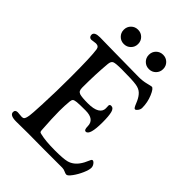

<svg xmlns="http://www.w3.org/2000/svg" viewBox="-259 -1009 1137 1137"><g transform="rotate(45 310.0 -440.0)"><path d="M165.3 -791.3Q147.9 -808.6 147.9 -834Q147.9 -859.4 165.3 -876.7Q182.6 -894 208 -894Q233.4 -894 250.7 -876.7Q268.1 -859.4 268.1 -834Q268.1 -808.6 250.7 -791.3Q233.4 -773.9 208 -773.9Q182.6 -773.9 165.3 -791.3ZM375.2 -791.3Q357.9 -808.6 357.9 -834Q357.9 -859.4 375.2 -876.7Q392.6 -894 418 -894Q443.4 -894 460.7 -876.7Q478 -859.4 478 -834Q478 -808.6 460.7 -791.3Q443.4 -773.9 418 -773.9Q392.6 -773.9 375.2 -791.3ZM183.6 0.5Q162.1 0.5 132.6 1Q103 1.5 82 1.5Q28.8 1.5 28.8 -25.4Q28.8 -44.4 50.3 -44.4Q54.7 -44.4 66.7 -43Q78.6 -41.5 86.4 -41.5Q96.7 -41.5 102.1 -47.4Q107.4 -53.2 110.6 -69.1Q113.8 -85 115.7 -112.8Q117.7 -140.6 119.6 -185.1Q119.6 -187.5 119.6 -189Q124.5 -291.5 124.5 -410.2Q124.5 -585.9 116.2 -638.2Q112.8 -660.2 88.9 -660.2Q82.5 -660.2 70.6 -658Q58.6 -655.8 54.2 -655.8Q44.9 -655.8 39.3 -661.6Q33.7 -667.5 33.7 -677.7Q33.7 -702.6 81.1 -702.6Q96.2 -702.6 135 -701.7Q173.8 -700.7 201.2 -700.7Q231.9 -700.7 305.4 -699.5Q378.9 -698.2 408.7 -698.2Q441.9 -698.2 470.7 -705.6Q499.5 -712.9 503.9 -712.9Q517.6 -712.9 535.2 -671.1Q552.7 -629.4 552.7 -584Q552.7 -571.3 544.2 -559.3Q535.6 -547.4 528.8 -547.4Q525.9 -547.4 523.4 -549.3Q521 -551.3 518.3 -555.9Q515.6 -560.5 513.7 -564.9Q511.7 -569.3 508.3 -577.6Q504.9 -585.9 502.4 -591.3Q490.2 -618.2 473.4 -634Q456.5 -649.9 427.7 -654.3Q394 -659.7 306.2 -659.7Q254.4 -659.7 240.5 -653.6Q226.6 -647.5 224.6 -622.1Q216.3 -530.8 216.3 -418.9Q216.3 -401.9 220.7 -393.6Q225.1 -385.3 235.8 -381.3Q254.9 -375 306.2 -375Q354.5 -375 378.4 -389.4Q402.3 -403.8 402.3 -429.2Q402.3 -433.1 401.9 -439.9Q401.4 -446.8 401.4 -450.7Q401.4 -462.9 414.1 -462.9Q433.6 -462.9 440.4 -436.8Q447.3 -410.6 447.3 -357.9Q447.3 -247.6 415.5 -247.6Q401.4 -247.6 401.4 -277.8Q401.4 -335.9 326.2 -335.9Q273.9 -335.9 255.1 -334Q236.3 -332 230 -326.9Q223.6 -321.8 222.2 -306.6Q218.3 -267.6 218.3 -223.1Q218.3 -167 225.1 -67.4Q226.1 -59.1 228.5 -56.2Q231 -53.2 240.7 -51.3Q285.6 -40 366.2 -40Q435.1 -40 463.4 -47.4Q504.4 -58.1 531.7 -101.6Q539.6 -113.8 546.1 -129.2Q552.7 -144.5 556.2 -150.9Q559.6 -157.2 564.5 -157.2Q572.8 -157.2 581.8 -145.3Q590.8 -133.3 590.8 -119.6Q590.8 -102.1 576.7 -69.8Q562.5 -37.6 543.7 -12Q524.9 13.7 514.2 13.7Q506.3 13.7 493.7 7.6Q481 1.5 468.3 1.5H312Q290 1.5 247.3 1Q204.6 0.5 183.6 0.5Z"/></g></svg>

Font: Cooper*
Style: Regular
Weight: 400
Designer: Owen Earl
Foundry: indestructible type*
Version: Version 0.001